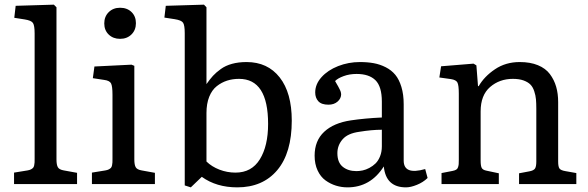

<svg xmlns="http://www.w3.org/2000/svg" viewBox="-20 -786 2512 820"><path d="M40 0V-48.8L97.2 -58.1Q106.4 -59.6 112.3 -62.7Q118.2 -65.9 121.3 -69.3Q124.5 -72.8 126 -79.8Q127.4 -86.9 127.7 -92.3Q127.9 -97.7 127.9 -108.9V-643.1Q127.9 -676.8 120.8 -687.7Q113.8 -698.7 85 -703.1L41 -710L46.9 -761.2L210 -766.1L221.2 -754.9V-105Q221.2 -82 227.1 -71.8Q232.9 -61.5 252.9 -58.1L309.1 -47.9V0Z M492.7 -620.1Q463.4 -620.1 444.3 -638.4Q425.3 -656.7 425.3 -686Q425.3 -715.3 444.3 -734.1Q463.4 -752.9 492.7 -752.9Q522.9 -752.9 541.7 -734.6Q560.5 -716.3 560.5 -687Q560.5 -657.7 541.5 -638.9Q522.5 -620.1 492.7 -620.1ZM372.6 0V-48.8L429.7 -58.1Q439 -59.6 444.8 -62.7Q450.7 -65.9 453.9 -69.3Q457 -72.8 458.5 -79.8Q460 -86.9 460.2 -92.3Q460.4 -97.7 460.4 -108.9V-381.8Q460.4 -417.5 454.3 -429.7Q448.2 -441.9 424.3 -444.8L376.5 -452.1L383.3 -502L541.5 -509.8L553.7 -504.9V-105Q553.7 -82 559.6 -71.8Q565.4 -61.5 585.4 -58.1L641.6 -47.9V0Z M794.9 14.2 769 5.9V-644Q769 -677.7 762 -688.7Q754.9 -699.7 726.1 -704.1L682.1 -710.9L688 -761.2L851.1 -766.1L861.8 -754.9V-426.8Q876.5 -447.8 889.6 -462.2Q902.8 -476.6 923.1 -491.2Q943.4 -505.9 970.9 -513.4Q998.5 -521 1033.2 -521Q1123 -521 1174.6 -455.3Q1226.1 -389.6 1226.1 -271Q1226.1 -132.8 1164.1 -59.3Q1102.1 14.2 993.2 14.2Q904.3 14.2 841.8 -30.8ZM985.8 -48.8Q1054.7 -48.8 1089.8 -105.7Q1125 -162.6 1125 -256.8Q1125 -449.2 1001 -449.2Q973.6 -449.2 950 -441.7Q926.3 -434.1 905.8 -418Q885.3 -401.9 873.5 -372.6Q861.8 -343.3 861.8 -303.2V-96.2Q884.3 -74.2 917.2 -61.5Q950.2 -48.8 985.8 -48.8Z M1463.9 14.2Q1438.5 14.2 1414.8 6.8Q1391.1 -0.5 1370.1 -15.6Q1349.1 -30.8 1336.4 -58.1Q1323.7 -85.4 1323.7 -121.1Q1323.7 -185.1 1364.5 -223.1Q1405.3 -261.2 1479 -272Q1538.1 -280.8 1610.8 -284.2V-352.1Q1610.8 -416.5 1583.5 -443.4Q1556.2 -470.2 1502.9 -470.2Q1472.7 -470.2 1447.5 -460.9Q1422.4 -451.7 1411.1 -439.9Q1412.1 -438 1417.2 -429.2Q1422.4 -420.4 1424.6 -416.3Q1426.8 -412.1 1430.4 -405Q1434.1 -397.9 1435.5 -392.8Q1437 -387.7 1437 -383.8Q1437 -365.7 1421.9 -352.3Q1406.7 -338.9 1382.8 -338.9Q1353 -338.9 1339.6 -353.5Q1326.2 -368.2 1326.2 -391.1Q1326.2 -426.3 1353 -456.3Q1379.9 -486.3 1424.1 -503.7Q1468.3 -521 1517.1 -521Q1549.8 -521 1576.4 -516.1Q1603 -511.2 1627.4 -498.8Q1651.9 -486.3 1668.2 -466.6Q1684.6 -446.8 1694.3 -414.8Q1704.1 -382.8 1704.1 -340.8V-100.1Q1704.1 -37.6 1795.9 -64L1806.2 -25.9Q1787.1 -7.3 1760.5 3.4Q1733.9 14.2 1713.9 14.2Q1627.9 14.2 1619.1 -75.2Q1562.5 14.2 1463.9 14.2ZM1502 -55.2Q1515.1 -55.2 1528.8 -58.1Q1542.5 -61 1557.4 -68.8Q1572.3 -76.7 1584 -88.1Q1595.7 -99.6 1603.3 -118.7Q1610.8 -137.7 1610.8 -161.1V-231.9Q1567.9 -231.9 1514.2 -223.1Q1464.8 -216.3 1442.9 -190.7Q1420.9 -165 1420.9 -131.8Q1420.9 -92.3 1443.8 -73.7Q1466.8 -55.2 1502 -55.2Z M1865.7 0V-46.9L1913.6 -56.2Q1922.9 -58.1 1928.5 -61.5Q1934.1 -64.9 1936.3 -72Q1938.5 -79.1 1939 -85Q1939.5 -90.8 1939.5 -104V-386.2Q1939.5 -421.4 1933.8 -433.1Q1928.2 -444.8 1905.8 -448.2L1856.4 -455.1L1863.8 -502.9L2002.4 -514.2L2014.6 -506.8L2021.5 -418H2024.4Q2048.3 -459.5 2094 -490.2Q2139.6 -521 2199.7 -521Q2244.6 -521 2277.3 -507.6Q2310.1 -494.1 2328.4 -469.7Q2346.7 -445.3 2355.2 -415.8Q2363.8 -386.2 2363.8 -350.1V-96.2Q2363.8 -74.7 2369.1 -66.7Q2374.5 -58.6 2394.5 -55.2L2441.4 -46.9V0H2196.8V-45.9L2240.7 -54.2Q2259.3 -57.6 2264.9 -66.2Q2270.5 -74.7 2270.5 -96.2V-320.8Q2270.5 -345.2 2269 -361.8Q2267.6 -378.4 2261.7 -396.2Q2255.9 -414.1 2245.4 -424.8Q2234.9 -435.5 2216.1 -442.4Q2197.3 -449.2 2170.4 -449.2Q2113.3 -449.2 2073 -414.3Q2032.7 -379.4 2032.7 -310.1V-100.1Q2032.7 -77.6 2037.4 -68.8Q2042 -60.1 2057.6 -57.1L2110.4 -45.9V0Z"/></svg>

Font: Literata Book
Style: Regular
Weight: 400
Designer: Latin by Veronika Burian and Jose Scaglione. Greek by Irene Vlachou. Cyrillic by Vera Evstafieva
Foundry: TypeTogether
Version: Version 2.003;PS 002.003;hotconv 1.0.88;makeotf.lib2.5.64775